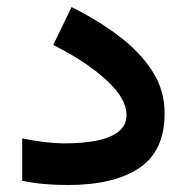

<svg xmlns="http://www.w3.org/2000/svg" viewBox="-20 -530 534 549"><path d="M167 -120.1Q215.8 -120.1 255.4 -127.7Q294.9 -135.3 318.4 -153.3Q341.8 -171.4 341.8 -201.7Q341.8 -248 284.2 -301Q226.6 -354 132.3 -401.4L184.6 -509.8Q259.3 -472.7 319.6 -427.2Q379.9 -381.8 415.3 -327.1Q450.7 -272.5 450.7 -206.1Q450.7 -98.1 378.2 -49.6Q305.7 -1 174.3 -1Q137.7 -1 105.5 -3.9Q73.2 -6.8 43.5 -13.2V-134.3Q111.3 -120.1 167 -120.1Z"/></svg>

Font: Vazirmatn RD UI FD SemiBold
Style: Regular
Weight: 600
Designer: Saber Rastikerdar
Foundry: Saber Rastikerdar
Version: Version 33.003